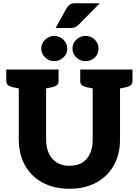

<svg xmlns="http://www.w3.org/2000/svg" viewBox="-20 -1159 858 1187"><path d="M409 8Q314 8 243.5 -30Q173 -68 134.5 -137Q96 -206 96 -297V-729H265V-298Q265 -247 282 -210.5Q299 -174 331.5 -154Q364 -134 409 -134Q456 -134 488 -153.5Q520 -173 536.5 -209.5Q553 -246 553 -297V-729H722V-297Q722 -204 683 -135.5Q644 -67 573.5 -29.5Q503 8 409 8ZM116 -729 102 -611 58 -620Q40 -624 29.5 -632.5Q19 -641 19 -658V-729ZM342 -729V-658Q342 -641 331.5 -632.5Q321 -624 303 -620L259 -611L245 -729ZM573 -729 559 -611 515 -620Q497 -624 486.5 -632.5Q476 -641 476 -658V-729ZM799 -729V-658Q799 -641 788.5 -632.5Q778 -624 760 -620L716 -611L702 -729ZM396 -858Q396 -826 372 -803.5Q348 -781 314 -781Q283 -781 259 -804Q235 -827 235 -858Q235 -890 259 -913.5Q283 -937 314 -937Q348 -937 372 -914Q396 -891 396 -858ZM589 -858Q589 -826 566 -803.5Q543 -781 508 -781Q476 -781 452 -803.5Q428 -826 428 -858Q428 -891 452 -914Q476 -937 508 -937Q543 -937 566 -914Q589 -891 589 -858ZM324 -986 392 -1109Q401 -1123 412.5 -1131Q424 -1139 447 -1139H597L467 -1007Q456 -996 445.5 -991Q435 -986 417 -986Z"/></svg>

Font: Aleo Black
Style: Regular
Weight: 900
Designer: Alessio Laiso
Foundry: Alessio Laiso
Version: Version 2.001;gftools[0.9.29]